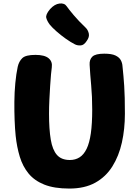

<svg xmlns="http://www.w3.org/2000/svg" viewBox="-20 -1088 796 1116"><path d="M83 -700Q90 -731 109.5 -750Q129 -769 186 -769Q239 -769 262.5 -749.5Q286 -730 281 -696Q279 -684 276.5 -655.5Q274 -627 271.5 -588.5Q269 -550 267 -508Q265 -466 265 -427Q265 -337 275 -277Q285 -217 311 -187.5Q337 -158 386 -158Q418 -158 442.5 -173.5Q467 -189 483.5 -223Q500 -257 508 -313Q516 -369 516 -451Q516 -527 510 -591.5Q504 -656 501 -711Q499 -742 517 -759Q535 -776 586 -776Q629 -776 651 -765.5Q673 -755 682 -738.5Q691 -722 692 -703Q695 -674 697.5 -646.5Q700 -619 702 -588Q704 -557 705 -518Q706 -479 706 -427Q706 -338 688.5 -259.5Q671 -181 633 -120.5Q595 -60 533.5 -26Q472 8 383 8Q295 8 237.5 -15Q180 -38 146 -79.5Q112 -121 95 -177Q78 -233 71 -299Q67 -338 65 -389Q63 -440 63.5 -496Q64 -552 69 -605Q74 -658 83 -700ZM416 -830Q392 -842 363 -862.5Q334 -883 308.5 -905.5Q283 -928 270 -944Q254 -965 249 -984Q244 -1003 271 -1035Q297 -1064 326 -1067.5Q355 -1071 368 -1051Q379 -1035 408 -1000.5Q437 -966 477 -928Q491 -915 496 -894Q501 -873 484 -850Q468 -825 449 -824Q430 -823 416 -830Z"/></svg>

Font: Playpen Sans ExtraBold
Style: Regular
Weight: 800
Designer: Laura Meseguer, Veronika Burian, José Scaglione
Foundry: TypeTogether
Version: Version 1.001